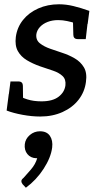

<svg xmlns="http://www.w3.org/2000/svg" viewBox="-20 -537 469 898"><path d="M168 8Q129 8 85.5 0Q42 -8 11 -20L21 -97L69 -90Q80 -81 108.5 -72Q137 -63 174 -63Q226 -63 254 -84.5Q282 -106 286 -138Q289 -166 272.5 -181.5Q256 -197 228 -206.5Q200 -216 167 -227Q133 -239 105.5 -255.5Q78 -272 63.5 -298Q49 -324 54 -364Q60 -409 87.5 -443.5Q115 -478 159 -497.5Q203 -517 256 -517Q289 -517 324 -508.5Q359 -500 398 -486L390 -425L334 -428Q315 -434 294 -438.5Q273 -443 252 -443Q225 -443 203 -434.5Q181 -426 167 -411Q153 -396 150 -377Q147 -350 166.5 -334.5Q186 -319 215 -309Q244 -299 271 -290Q302 -280 329.5 -264Q357 -248 372.5 -222Q388 -196 382 -154Q376 -107 347.5 -70.5Q319 -34 272.5 -13Q226 8 168 8ZM321 -448 390 -432 381 -354H345Q333 -354 328 -359.5Q323 -365 323 -374ZM88 -62 19 -78 29 -156H66Q77 -156 82 -150.5Q87 -145 87 -136ZM101 341 86 325Q83 321 81.5 317.5Q80 314 80 309Q81 302 90 295Q103 281 124.5 256Q146 231 154 203Q154 203 152 203Q150 203 149 203Q123 202 108 183.5Q93 165 96 137Q99 112 119.5 94.5Q140 77 167 77Q199 77 213.5 98.5Q228 120 224 153Q218 200 184 252.5Q150 305 101 341Z"/></svg>

Font: Aleo Medium
Style: Italic
Weight: 500
Italic angle: -7°
Designer: Alessio Laiso
Foundry: Alessio Laiso
Version: Version 2.001;gftools[0.9.29]